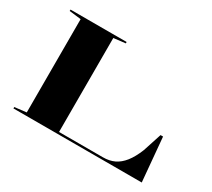

<svg xmlns="http://www.w3.org/2000/svg" viewBox="-134 -949 1315 1191"><g transform="rotate(30 523.0 -354.0)"><path d="M65 0V-10L149 -20V-688L65 -698V-708H467V-698L383 -688V-15H697Q743 -15 778 -31.5Q813 -48 842 -84.5Q871 -121 895 -181L938 -313H956L984 0Z"/></g></svg>

Font: Kalnia Expanded
Style: Regular
Weight: 400
Width: 7
Designer: Frida Medrano
Foundry: Frida Medrano
Version: Version 1.105